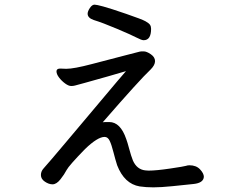

<svg xmlns="http://www.w3.org/2000/svg" viewBox="-20 -767 1040 826"><path d="M581 35Q515 24 484 -56Q476 -81 468 -112.5Q460 -144 452 -161Q444 -178 430 -178Q400 -178 346 -126Q276 -54 266.5 -35.5Q257 -17 240 4.5Q223 26 206 26Q190 26 173 14.5Q156 3 156 -14Q156 -30 167.5 -42.5Q179 -55 204 -84.5Q229 -114 264.5 -156Q300 -198 339 -244.5Q378 -291 416 -336Q454 -381 485 -418Q516 -455 522 -461Q512 -458 446.5 -439Q381 -420 345 -410.5Q309 -401 302.5 -399Q296 -397 286 -397Q275 -397 260 -408Q245 -419 234 -433.5Q223 -448 223 -460Q223 -472 239 -472L265 -471Q298 -471 375.5 -491.5Q453 -512 515.5 -528Q578 -544 581.5 -545Q585 -546 598 -546Q611 -546 629 -533.5Q647 -521 647 -504Q647 -487 628 -468Q582 -425 422 -241Q425 -242 450 -242Q498 -242 523 -169Q528 -156 536 -126Q544 -96 552 -76Q569 -38 605 -34L619 -33Q652 -33 712.5 -42Q773 -51 780 -53.5Q787 -56 795 -56Q824 -56 840.5 -38.5Q857 -21 857 -6Q855 20 813 24.5Q771 29 721.5 34Q672 39 640 39Q608 39 581 35ZM598 -594Q589 -594 567 -605.5Q545 -617 483.5 -643Q422 -669 383 -681Q357 -690 357 -708Q357 -718 366.5 -732.5Q376 -747 387 -747Q395 -747 424.5 -739Q454 -731 522.5 -707.5Q591 -684 606 -675.5Q621 -667 625.5 -660Q630 -653 630 -643Q630 -594 598 -594Z"/></svg>

Font: LXGW WenKai Mono Medium
Style: Regular
Weight: 500
Monospace: yes
Designer: LXGW / Fontworks Inc.
Foundry: LXGW / Fontworks Inc.
Version: Version 1.520; June 14, 2025